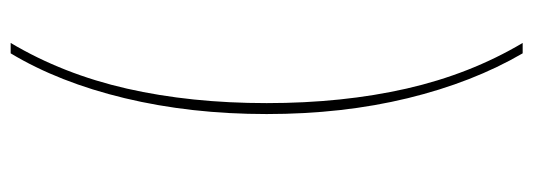

<svg xmlns="http://www.w3.org/2000/svg" viewBox="-332 -450 976 351"><g transform="rotate(-90 155.5 -274.0)"><path d="M234 194Q181 103 152 -16Q123 -135 123 -274Q123 -413 152 -533.5Q181 -654 234 -742H253Q196 -646 169.5 -529.5Q143 -413 143 -274Q143 -135 169.5 -18.5Q196 98 253 194Z"/></g></svg>

Font: Montserrat Thin
Style: Regular
Weight: 100
Designer: Julieta Ulanovsky
Foundry: Julieta Ulanovsky
Version: Version 9.000